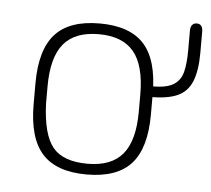

<svg xmlns="http://www.w3.org/2000/svg" viewBox="-39 -447 549 499"><g transform="rotate(5 235.5 -198.0)"><path d="M51 -214V-160Q51 -72 88 -31Q125 10 204 10Q283 10 320 -31Q357 -72 357 -160V-214Q357 -302 320 -343Q283 -384 204 -384Q125 -384 88 -343Q51 -302 51 -214ZM325 -209V-165Q325 -89 295.5 -53.5Q266 -18 204 -18Q140 -18 113 -51Q86 -84 83 -165V-209Q83 -285 112.5 -320.5Q142 -356 204 -356Q266 -356 295.5 -320.5Q325 -285 325 -209ZM329 -205H350Q396 -205 422 -216.5Q448 -228 459.5 -256Q471 -284 471 -331V-386Q471 -396 467 -401Q463 -406 455 -406Q448 -406 443.5 -401Q439 -396 439 -386V-335Q439 -301 433.5 -278.5Q428 -256 410 -244.5Q392 -233 354 -233H329Z"/></g></svg>

Font: Beiruti ExtraLight
Style: Regular
Weight: 250
Designer: Arlette Boutros
Foundry: Boutros
Version: Version 1.41